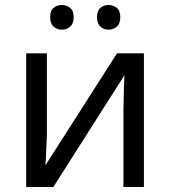

<svg xmlns="http://www.w3.org/2000/svg" viewBox="-20 -750 683 770"><path d="M168 -536.1V-209L164.1 -114.3L162.1 -86.9L449.2 -536.1H557.1V0H475.1V-315.9L476.6 -383.8L479 -448.2L193.8 0H85V-536.1ZM181.2 -681.2Q181.2 -707 194.8 -718.5Q208.5 -730 228 -730Q247.1 -730 261.2 -718.5Q275.4 -707 275.4 -681.2Q275.4 -655.3 261.2 -643.1Q247.1 -630.9 228 -630.9Q208.5 -630.9 194.8 -643.1Q181.2 -655.3 181.2 -681.2ZM369.1 -681.2Q369.1 -707 382.8 -718.5Q396.5 -730 415 -730Q434.1 -730 448.2 -718.5Q462.4 -707 462.4 -681.2Q462.4 -655.3 448.2 -643.1Q434.1 -630.9 415 -630.9Q396.5 -630.9 382.8 -643.1Q369.1 -655.3 369.1 -681.2Z"/></svg>

Font: NotoPenekeko
Style: Regular
Weight: 400
Designer: Monotype Design team
Foundry: Monotype Imaging Inc.
Version: Version 1.04